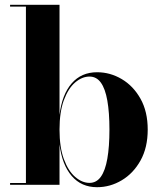

<svg xmlns="http://www.w3.org/2000/svg" viewBox="-20 -770 672 800"><path d="M384.5 10Q319 10 278.8 -36.8Q238.5 -83.5 228 -168.5V0H22V-7.5H88V-742.5H22V-750H228V-291.5Q238.5 -376.5 278.8 -422.8Q319 -469 384.5 -469Q439 -469 487.2 -440.5Q535.5 -412 565.5 -358.5Q595.5 -305 595.5 -230Q595.5 -155 565.5 -101.2Q535.5 -47.5 487.2 -18.8Q439 10 384.5 10ZM353 -8Q382 -8 400.2 -33.5Q418.5 -59 427.2 -108.8Q436 -158.5 436 -230Q436 -301.5 427.2 -351Q418.5 -400.5 400.2 -425.8Q382 -451 353 -451Q322 -451 293.2 -426.5Q264.5 -402 246.2 -353Q228 -304 228 -230Q228 -156 246.2 -106.8Q264.5 -57.5 293.2 -32.8Q322 -8 353 -8Z"/></svg>

Font: Bodoni Moda 28pt
Style: Bold
Weight: 700
Designer: Owen Earl
Foundry: indestructible type
Version: Version 2.005